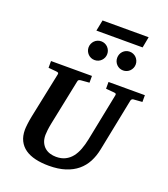

<svg xmlns="http://www.w3.org/2000/svg" viewBox="-185 -1186 1162 1330"><g transform="rotate(20 395.5 -520.5)"><path d="M725.1 -616.2Q718.3 -615.2 714.4 -611.1Q710.4 -606.9 709 -600.1L631.8 -214.8Q621.6 -162.6 599.4 -120.1Q577.1 -77.6 540.8 -47.4Q504.4 -17.1 452.6 -0.5Q400.9 16.1 332 16.1Q276.4 16.1 231.9 5.6Q187.5 -4.9 156.5 -26.6Q125.5 -48.3 108.6 -82Q91.8 -115.7 91.8 -162.1Q91.8 -176.3 95 -203.9Q98.1 -231.4 105 -265.1L174.8 -601.1Q176.3 -609.9 170.9 -612.5Q165.5 -615.2 154.8 -616.2Q146.5 -616.7 137.2 -617.7Q128.9 -618.7 118.9 -619.4Q108.9 -620.1 99.1 -621.1V-670.9H400.9V-621.1Q389.2 -620.1 378.2 -619.4Q367.2 -618.7 358.4 -617.7Q348.1 -616.7 338.9 -616.2Q330.1 -615.2 324.7 -612.1Q319.3 -608.9 317.9 -600.1L249 -265.1Q243.2 -236.3 240.5 -213.4Q237.8 -190.4 237.8 -176.8Q237.8 -145 248 -122.6Q258.3 -100.1 275.1 -85.9Q292 -71.8 313.7 -65.4Q335.4 -59.1 357.9 -59.1Q397 -59.1 425.5 -73.5Q454.1 -87.9 474.1 -113.3Q494.1 -138.7 507.3 -173.8Q520.5 -209 528.8 -250L599.1 -601.1Q600.6 -609.9 596.4 -612.5Q592.3 -615.2 580.1 -616.2Q570.8 -616.7 561.5 -617.7Q553.2 -618.7 543 -619.4Q532.7 -620.1 522.9 -621.1V-670.9H791V-621.1ZM448.7 -849.1Q448.7 -835 443.4 -822.5Q438 -810.1 428.7 -800.5Q419.4 -791 406.7 -785.6Q394 -780.3 379.9 -780.3Q365.7 -780.3 353 -785.6Q340.3 -791 331.1 -800.5Q321.8 -810.1 316.4 -822.5Q311 -835 311 -849.1Q311 -863.3 316.4 -876Q321.8 -888.7 331.1 -898.2Q340.3 -907.7 353 -913.1Q365.7 -918.5 379.9 -918.5Q394 -918.5 406.7 -913.1Q419.4 -907.7 428.7 -898.2Q438 -888.7 443.4 -876Q448.7 -863.3 448.7 -849.1ZM658.7 -849.1Q658.7 -835 653.3 -822.5Q647.9 -810.1 638.7 -800.5Q629.4 -791 616.7 -785.6Q604 -780.3 589.8 -780.3Q575.7 -780.3 563.2 -785.6Q550.8 -791 541.5 -800.5Q532.2 -810.1 527.1 -822.5Q522 -835 522 -849.1Q522 -863.3 527.1 -876Q532.2 -888.7 541.5 -898.2Q550.8 -907.7 563.2 -913.1Q575.7 -918.5 589.8 -918.5Q604 -918.5 616.7 -913.1Q629.4 -907.7 638.7 -898.2Q647.9 -888.7 653.3 -876Q658.7 -863.3 658.7 -849.1ZM663.1 -976.6H322.3L338.4 -1057.1H678.2Z"/></g></svg>

Font: Charis SIL Viet
Style: Bold Italic
Weight: 700
Italic angle: -11°
Foundry: SIL International
Version: Version 5.000